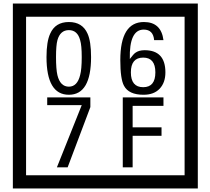

<svg xmlns="http://www.w3.org/2000/svg" viewBox="-20 -980 1195 1090"><path d="M1103 90H53V-960H1103ZM1028 15V-885H128V15ZM497 -656Q497 -442 371 -442Q244 -442 244 -656Q244 -744 265 -789Q294 -855 371 -855Q448 -855 477 -789Q497 -745 497 -656ZM444 -656Q444 -723 435 -752Q420 -809 371 -809Q322 -809 306 -752Q298 -723 298 -656Q298 -587 306 -553Q322 -488 371 -488Q419 -488 435 -554Q444 -587 444 -656ZM919 -569Q919 -511 886.5 -476.5Q854 -442 795 -442Q711 -442 684 -493Q663 -531 663 -639Q663 -855 797 -855Q895 -855 908 -752H855Q850 -812 796 -812Q713 -812 717 -645Q738 -673 748 -680Q768 -695 801 -695Q919 -695 919 -569ZM862 -569Q862 -653 793 -653Q723 -653 723 -569Q723 -485 793 -485Q862 -485 862 -569ZM493 -372 364 -30H303L444 -383H248V-427H493ZM908 -379H733V-257H897V-209H733V-30H677V-427H908Z"/></svg>

Font: Unicode BMP Fallback SIL
Style: Regular
Weight: 400
Foundry: NRSI, SIL International
Version: Version 5.1 Based on Unicode 5.1